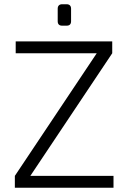

<svg xmlns="http://www.w3.org/2000/svg" viewBox="-20 -885 603 905"><path d="M294 -764C308 -764 315 -771 315 -785V-844C315 -857 308 -865 294 -865H273C259 -865 252 -857 252 -844V-785C252 -771 259 -764 273 -764ZM515 -56H123L509 -634V-690H54V-634H436L50 -56V0H515Z"/></svg>

Font: SnT
Style: Regular
Weight: 300
Designer: Natanael Gama
Version: Version 1.001;PS 001.001;hotconv 1.0.70;makeotf.lib2.5.58329